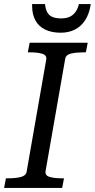

<svg xmlns="http://www.w3.org/2000/svg" viewBox="-30 -919 464 939"><path d="M100 -78 196 -627Q200 -649 177 -656Q154 -663 117 -663H106L115 -710H399L390 -663H379Q345 -663 319 -657.5Q293 -652 289 -632L193 -83Q189 -61 212 -54Q235 -47 272 -47H283L274 0H-10L-1 -47H10Q45 -47 70.5 -53Q96 -59 100 -78ZM267 -759Q306 -759 336.5 -774.5Q367 -790 387 -821Q407 -852 414 -899H356Q350 -875 338.5 -859.5Q327 -844 310 -836.5Q293 -829 270 -829Q245 -829 228 -835.5Q211 -842 202 -857.5Q193 -873 190 -899H127Q127 -897 127 -895Q127 -893 127 -891Q127 -848 143.5 -818.5Q160 -789 191.5 -774Q223 -759 267 -759Z"/></svg>

Font: Roboto Serif 20pt
Style: Italic
Weight: 400
Italic angle: -10°
Designer: Greg Gazdowicz
Foundry: Commercial Type
Version: Version 1.008